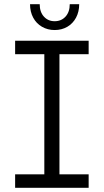

<svg xmlns="http://www.w3.org/2000/svg" viewBox="-20 -894 494 914"><path d="M52 0V-64H191V-636H52V-700H402V-636H263V-64H402V0ZM240 -751Q207 -751 180 -766.5Q153 -782 138 -810Q123 -838 123 -874H169Q169 -837 189 -815Q209 -793 240 -793Q272 -793 292 -815Q312 -837 312 -874H357Q357 -838 342 -810Q327 -782 300.5 -766.5Q274 -751 240 -751Z"/></svg>

Font: MuseoModerno Thin Light
Style: Regular
Weight: 300
Version: Version 1.003